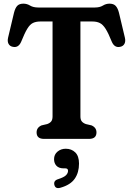

<svg xmlns="http://www.w3.org/2000/svg" viewBox="-20 -740 708 1023"><path d="M185 -700H485Q511.5 -700 528 -710.2Q544.5 -720.5 563.5 -720.5Q585 -720.5 596.2 -708.8Q607.5 -697 614 -671.5L645.5 -539Q650 -519.5 643 -506.5Q636 -493.5 620 -490.5Q590 -484 575.5 -518Q557.5 -563 543 -586Q528.5 -609 512.2 -617.2Q496 -625.5 472 -625.5H408.5V-119.5Q408.5 -102 416 -93Q423.5 -84 437.5 -79L467.5 -72Q494 -60.5 494 -34.5Q494 0 454.5 0H214.5Q175 0 175 -34.5Q175 -60.5 201.5 -72L231.5 -79Q245.5 -84 252.8 -93Q260 -102 260 -119.5V-625.5H195Q171.5 -625.5 155.2 -617.5Q139 -609.5 125 -586.2Q111 -563 93 -518Q78.5 -484 48.5 -490.5Q32.5 -493.5 25.5 -506.5Q18.5 -519.5 23 -539L54.5 -671.5Q61 -697.5 72 -709Q83 -720.5 104.5 -720.5Q124 -720.5 140.5 -710.2Q157 -700 185 -700ZM319 157Q294 157 281 143.5Q268 130 268 108Q268 83.5 286.2 68Q304.5 52.5 330.5 52.5Q361 52.5 381 72Q401 91.5 401 131.5Q401 179.5 378.2 212.2Q355.5 245 303 260Q275 268.5 269.5 244.5Q264.5 222 290 214.5Q321 204.5 331.8 193.5Q342.5 182.5 342.5 170Q342.5 157 328 157Z"/></svg>

Font: Fraunces 72pt SuperSoft SemiBold
Style: Regular
Weight: 600
Version: Version 1.000;[b76b70a41]